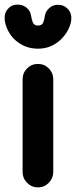

<svg xmlns="http://www.w3.org/2000/svg" viewBox="-28 -802 329 832"><path d="M136.5 10Q108.8 10 89.4 -9.8Q70 -29.5 70 -57V-458.8Q70 -486.2 89.4 -505.6Q108.8 -525 136.5 -525Q164 -525 183.4 -505.6Q202.8 -486.2 202.8 -458.8V-57Q202.8 -29.5 183.4 -9.8Q164 10 136.5 10ZM136.5 -591Q106.5 -591 81.2 -601.2Q56 -611.5 37 -629.4Q18 -647.2 6.8 -669.4Q-4.5 -691.5 -7.5 -715Q-10.5 -743.8 5.8 -763Q22 -782.2 48.5 -782.2Q69.2 -782.2 86.2 -769.5Q103.2 -756.8 106.5 -734.5Q108.8 -719.5 114.1 -705.4Q119.5 -691.2 136.8 -691.2Q154.5 -691.2 159.6 -705.2Q164.8 -719.2 166.5 -734.2Q167.5 -743 174.1 -753.8Q180.8 -764.5 193.1 -772.9Q205.5 -781.2 223.5 -781.2Q249.5 -781.2 266.9 -762.2Q284.2 -743.2 280.5 -713Q278.2 -695.2 267.8 -674.1Q257.2 -653 239.1 -634.2Q221 -615.5 195.2 -603.2Q169.5 -591 136.5 -591Z"/></svg>

Font: National Park
Style: Regular
Weight: 400
Designer: Andrea Herstowski, Ben Hoepner
Version: Version 1.009